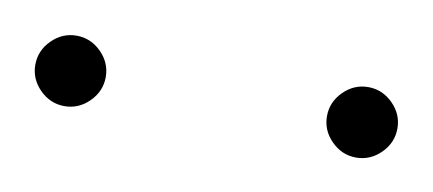

<svg xmlns="http://www.w3.org/2000/svg" viewBox="-26 -776 345 153"><g transform="rotate(10 146.5 -699.5)"><path d="M264.5 -670.5Q276 -670.5 284.5 -679Q293 -687.5 293 -699Q293 -710.5 284.5 -719Q276 -727.5 264.5 -727.5Q253 -727.5 244.5 -719Q236 -710.5 236 -699Q236 -687.5 244.5 -679Q253 -670.5 264.5 -670.5ZM28.5 -670.5Q40 -670.5 48.5 -679Q57 -687.5 57 -699Q57 -710.5 48.5 -719Q40 -727.5 28.5 -727.5Q17 -727.5 8.5 -719Q0 -710.5 0 -699Q0 -687.5 8.5 -679Q17 -670.5 28.5 -670.5Z"/></g></svg>

Font: Spartan ExtraLight
Style: Regular
Weight: 200
Designer: Matt Bailey, Mirko Velimirovic
Foundry: Matt Bailey
Version: Version 1.003; ttfautohint (v1.8.3)